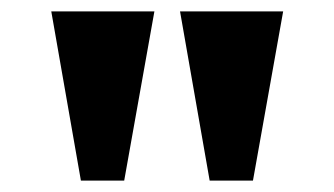

<svg xmlns="http://www.w3.org/2000/svg" viewBox="-20 -734 587 337"><path d="M122 -417 70 -714H251L198 -417ZM348 -417 296 -714H477L424 -417Z"/></svg>

Font: Noto Serif SemiCondensed Black
Style: Regular
Weight: 900
Width: 4
Designer: Monotype Design Team
Foundry: Monotype Imaging Inc.
Version: Version 2.014; ttfautohint (v1.8.4.7-5d5b)